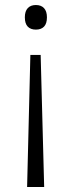

<svg xmlns="http://www.w3.org/2000/svg" viewBox="-20 -561 286 765"><path d="M101 -342H142L156 184H88ZM167 -492Q167 -467 155.5 -455Q144 -443 123 -443Q102 -443 90.5 -455Q79 -467 79 -492Q79 -516 90.5 -528.5Q102 -541 123 -541Q144 -541 155.5 -528.5Q167 -516 167 -492Z"/></svg>

Font: Noto Sans Hebrew Light
Style: Regular
Weight: 300
Designer: Monotype Design Team
Foundry: Monotype Imaging Inc.
Version: Version 2.003